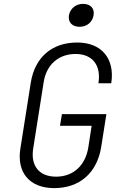

<svg xmlns="http://www.w3.org/2000/svg" viewBox="-20 -959 640 989"><path d="M390 -821C428 -821 456 -845 462 -880C468 -915 447 -939 408 -939C370 -939 342 -915 335 -880C330 -845 351 -821 390 -821ZM259 10C390 10 479 -68 501 -200L528 -371H299L289 -311H452L435 -200C420 -107 358 -49 269 -49C182 -49 137 -104 151 -194L205 -536C219 -626 282 -681 369 -681C456 -681 502 -623 487 -530H553C573 -657 503 -740 378 -740C248 -740 161 -665 139 -536L85 -194C65 -70 133 10 259 10Z"/></svg>

Font: JetBrains Mono ExtraLight
Style: Italic
Weight: 240
Italic angle: -9°
Monospace: yes
Designer: Philipp Nurullin, Konstantin Bulenkov
Foundry: JetBrains
Version: Version 2.305